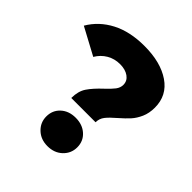

<svg xmlns="http://www.w3.org/2000/svg" viewBox="-202 -850 995 995"><g transform="rotate(45 295.0 -352.5)"><path d="M298 -409Q327 -436 341 -454.5Q355 -473 355 -494Q355 -523 330.5 -540.5Q306 -558 267 -558Q227 -558 194.5 -539Q162 -520 142 -486L-7 -566Q34 -636 109 -675Q184 -714 290 -714Q409 -714 481.5 -664.5Q554 -615 554 -526Q554 -485 540 -453.5Q526 -422 506.5 -400.5Q487 -379 456 -352Q422 -323 406 -302.5Q390 -282 390 -255H212Q212 -305 234 -337.5Q256 -370 298 -409ZM188 -96Q188 -141 219.5 -170Q251 -199 301 -199Q351 -199 383 -170Q415 -141 415 -96Q415 -52 383 -21.5Q351 9 301 9Q252 9 220 -21.5Q188 -52 188 -96Z"/></g></svg>

Font: Idrija
Style: Regular
Weight: 800
Designer: Julieta Ulanovsky
Foundry: Julieta Ulanovsky
Version: Version 7.200